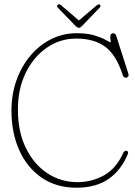

<svg xmlns="http://www.w3.org/2000/svg" viewBox="-20 -864 630 896"><path d="M576.5 -145.5Q546 -70 486.8 -29Q427.5 12 337.5 12Q242.5 12 174.5 -34.8Q106.5 -81.5 70 -162.8Q33.5 -244 33.5 -347.5Q33.5 -424.5 57.2 -490.2Q81 -556 122.8 -605.2Q164.5 -654.5 219.8 -681.8Q275 -709 338 -709Q388.5 -709 422 -698.5Q455.5 -688 473.8 -677.5Q492 -667 495 -667Q498 -667 496 -677.5Q494 -688 495.2 -698.2Q496.5 -708.5 509.5 -708.5Q519 -708.5 523 -695L578.5 -522Q584.5 -504 568 -501.5Q557.5 -500 552.5 -514.5Q522 -608.5 470.5 -646.2Q419 -684 335.5 -684Q260 -684 198.2 -641.2Q136.5 -598.5 100 -524Q63.5 -449.5 63.5 -353Q63.5 -249 101 -172.8Q138.5 -96.5 201.5 -55.2Q264.5 -14 341 -14Q407.5 -14 464.5 -45.2Q521.5 -76.5 555 -150Q560 -160.5 568.5 -160.5Q574 -160.5 576.5 -156.5Q579 -152.5 576.5 -145.5ZM348 -768.5 429.5 -837.5Q440 -846.5 446 -842.5Q448.5 -840.5 448.8 -836.2Q449 -832 445.5 -828.5L363 -743Q354 -734 349 -734Q341.5 -734 332.5 -743L249.5 -828.5Q242 -836 250.5 -842.5Q256.5 -847.5 267.5 -837.5Z"/></svg>

Font: Fraunces 144pt S100 Thin
Style: Regular
Weight: 100
Version: Version 1.000; ttfautohint (v1.8.3)